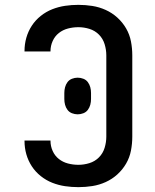

<svg xmlns="http://www.w3.org/2000/svg" viewBox="-20 -763 640 791"><path d="M303 8Q275 8 248 4Q221 0 195.5 -10Q170 -20 148 -37.5Q126 -55 111 -78Q96 -101 88.5 -127.5Q81 -154 81 -182Q81 -182 81 -182.5Q81 -183 81 -184H188Q188 -183 188 -183Q188 -183 188 -183Q188 -161 197 -141Q206 -121 222.5 -108Q239 -95 260 -89.5Q281 -84 303 -84Q326 -84 348.5 -91Q371 -98 387.5 -114.5Q404 -131 411 -154Q418 -177 418 -200V-535Q418 -558 411 -581Q404 -604 387.5 -620.5Q371 -637 348.5 -644Q326 -651 303 -651Q281 -651 260 -645.5Q239 -640 222.5 -627Q206 -614 197 -594Q188 -574 188 -552Q188 -552 188 -552Q188 -552 188 -551H81Q81 -552 81 -552.5Q81 -553 81 -553Q81 -581 88.5 -607.5Q96 -634 111 -657Q126 -680 148 -697.5Q170 -715 195.5 -725Q221 -735 248 -739Q275 -743 303 -743Q332 -743 360.5 -738.5Q389 -734 415.5 -722Q442 -710 463.5 -690.5Q485 -671 499.5 -646Q514 -621 519.5 -592.5Q525 -564 525 -535V-200Q525 -171 519.5 -142.5Q514 -114 499.5 -89Q485 -64 463.5 -44.5Q442 -25 415.5 -13Q389 -1 360.5 3.5Q332 8 303 8ZM300 -292Q288 -292 276.5 -296.5Q265 -301 258 -310.5Q251 -320 248 -331.5Q245 -343 245 -355V-380Q245 -392 248 -403.5Q251 -415 258 -424.5Q265 -434 276.5 -438.5Q288 -443 300 -443Q312 -443 323.5 -438.5Q335 -434 342 -424.5Q349 -415 352 -403.5Q355 -392 355 -380V-355Q355 -343 352 -331.5Q349 -320 342 -310.5Q335 -301 323.5 -296.5Q312 -292 300 -292Z"/></svg>

Font: Zed Mono Semibold Extended
Style: Regular
Weight: 600
Width: 7
Monospace: yes
Designer: Belleve Invis
Foundry: Belleve Invis
Version: Version 1.0.0; ttfautohint (v1.8.4)